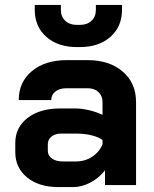

<svg xmlns="http://www.w3.org/2000/svg" viewBox="-20 -751 624 779"><path d="M42 -134V-171Q42 -234 92 -272.5Q142 -311 224 -311H285Q311 -311 341 -304Q371 -297 396 -285V-337Q396 -362 379.5 -377.5Q363 -393 336 -393H250Q222 -393 205 -380Q188 -367 188 -345H56Q56 -418 109.5 -462.5Q163 -507 250 -507H336Q424 -507 478 -460.5Q532 -414 532 -337V0H406V-60Q382 -29 347 -10.5Q312 8 278 8H216Q138 8 90 -31Q42 -70 42 -134ZM288 -96Q325 -96 354 -115Q383 -134 396 -166V-183Q380 -195 351.5 -202Q323 -209 291 -209H228Q204 -209 189 -197Q174 -185 174 -165V-139Q174 -120 190.5 -108Q207 -96 234 -96ZM121 -711V-731H227V-711Q227 -683 245 -666.5Q263 -650 292 -650H304Q333 -650 351 -666.5Q369 -683 369 -711V-731H475V-711Q475 -643 428 -601.5Q381 -560 304 -560H292Q215 -560 168 -601.5Q121 -643 121 -711Z"/></svg>

Font: Stavian Bold
Style: Bold
Weight: 700
Version: Version 1.000; ttfautohint (v1.6)